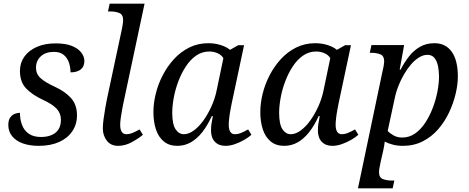

<svg xmlns="http://www.w3.org/2000/svg" viewBox="-20 -780 2543 1040"><path d="M190 10Q140 10 103 -3.5Q66 -17 45.5 -42.5Q25 -68 25 -103Q25 -130 36 -144.5Q47 -159 61.5 -164Q76 -169 88 -169Q88 -134 99 -104Q110 -74 135.5 -56Q161 -38 202 -38Q235 -38 259.5 -48.5Q284 -59 297 -79.5Q310 -100 310 -131Q310 -166 287 -191Q264 -216 209 -241Q154 -267 121 -301.5Q88 -336 88 -396Q88 -439 111.5 -472.5Q135 -506 178.5 -525.5Q222 -545 281 -545Q336 -545 370 -531Q404 -517 420.5 -495Q437 -473 437 -450Q437 -419 417 -403.5Q397 -388 362 -388Q362 -415 353.5 -440.5Q345 -466 325.5 -482.5Q306 -499 272 -499Q227 -499 201 -475Q175 -451 175 -413Q175 -379 200 -356.5Q225 -334 277 -310Q332 -285 364.5 -249Q397 -213 397 -155Q397 -107 372 -69.5Q347 -32 300.5 -11Q254 10 190 10Z M620 10Q580 10 558.5 -18Q537 -46 537 -85Q537 -106 541 -135Q545 -164 550 -193.5Q555 -223 559 -242L641 -626Q644 -640 645.5 -653.5Q647 -667 647 -671Q647 -701 626.5 -709.5Q606 -718 577 -718H565L574 -760H763L647 -215Q645 -204 641 -183Q637 -162 634 -140Q631 -118 631 -104Q631 -79 639.5 -66Q648 -53 664 -53Q681 -53 699 -60.5Q717 -68 736 -79L754 -50Q732 -31 695 -10.5Q658 10 620 10Z M940 10Q896 10 867 -14Q838 -38 824.5 -79.5Q811 -121 811 -173Q811 -220 823.5 -271.5Q836 -323 861 -371.5Q886 -420 922 -459.5Q958 -499 1005 -522.5Q1052 -546 1109 -546Q1133 -546 1154.5 -541.5Q1176 -537 1194.5 -529Q1213 -521 1226 -510L1270 -535H1302L1234 -215Q1232 -204 1228 -183Q1224 -162 1221.5 -140Q1219 -118 1219 -104Q1219 -79 1227.5 -66Q1236 -53 1252 -53Q1269 -53 1287 -60.5Q1305 -68 1324 -79L1342 -50Q1328 -37 1304 -23Q1280 -9 1253 0.5Q1226 10 1201 10Q1165 10 1144 -12Q1123 -34 1123 -73Q1123 -93 1125.5 -109.5Q1128 -126 1133 -151H1127Q1104 -100 1075.5 -64Q1047 -28 1013.5 -9Q980 10 940 10ZM976 -53Q1002 -53 1029.5 -73Q1057 -93 1081.5 -127Q1106 -161 1125 -203Q1144 -245 1153 -288L1190 -465Q1179 -483 1158 -492Q1137 -501 1114 -501Q1074 -501 1042 -478.5Q1010 -456 986 -419Q962 -382 945.5 -338Q929 -294 921 -249.5Q913 -205 913 -169Q913 -107 931 -80Q949 -53 976 -53Z M1519 10Q1475 10 1446 -14Q1417 -38 1403.5 -79.5Q1390 -121 1390 -173Q1390 -220 1402.5 -271.5Q1415 -323 1440 -371.5Q1465 -420 1501 -459.5Q1537 -499 1584 -522.5Q1631 -546 1688 -546Q1712 -546 1733.5 -541.5Q1755 -537 1773.5 -529Q1792 -521 1805 -510L1849 -535H1881L1813 -215Q1811 -204 1807 -183Q1803 -162 1800.5 -140Q1798 -118 1798 -104Q1798 -79 1806.5 -66Q1815 -53 1831 -53Q1848 -53 1866 -60.5Q1884 -68 1903 -79L1921 -50Q1907 -37 1883 -23Q1859 -9 1832 0.5Q1805 10 1780 10Q1744 10 1723 -12Q1702 -34 1702 -73Q1702 -93 1704.5 -109.5Q1707 -126 1712 -151H1706Q1683 -100 1654.5 -64Q1626 -28 1592.5 -9Q1559 10 1519 10ZM1555 -53Q1581 -53 1608.5 -73Q1636 -93 1660.5 -127Q1685 -161 1704 -203Q1723 -245 1732 -288L1769 -465Q1758 -483 1737 -492Q1716 -501 1693 -501Q1653 -501 1621 -478.5Q1589 -456 1565 -419Q1541 -382 1524.5 -338Q1508 -294 1500 -249.5Q1492 -205 1492 -169Q1492 -107 1510 -80Q1528 -53 1555 -53Z M2052 -394Q2057 -414 2059 -428.5Q2061 -443 2061 -447Q2061 -477 2040.5 -485.5Q2020 -494 1991 -494H1983L1992 -536H2169L2145 -403H2150Q2170 -442 2195.5 -474.5Q2221 -507 2255 -526.5Q2289 -546 2333 -546Q2394 -546 2427 -499.5Q2460 -453 2460 -365Q2460 -322 2448 -271.5Q2436 -221 2412.5 -171Q2389 -121 2353.5 -80Q2318 -39 2270 -14.5Q2222 10 2162 10Q2133 10 2108 3.5Q2083 -3 2064 -13Q2063 -5 2061 9Q2059 23 2056 35L2042 96Q2041 102 2037 121.5Q2033 141 2033 152Q2033 182 2054 190Q2075 198 2103 198H2116L2107 240H1919ZM2159 -35Q2197 -35 2228.5 -57Q2260 -79 2284 -116Q2308 -153 2324.5 -196.5Q2341 -240 2349.5 -284.5Q2358 -329 2358 -366Q2358 -395 2352.5 -422Q2347 -449 2333.5 -466Q2320 -483 2295 -483Q2272 -483 2249 -468.5Q2226 -454 2205.5 -430Q2185 -406 2168 -376.5Q2151 -347 2139 -317Q2127 -287 2121 -261L2080 -71Q2089 -60 2110 -47.5Q2131 -35 2159 -35Z"/></svg>

Font: Noto Serif
Style: Italic
Weight: 400
Italic angle: -12°
Designer: Monotype Design Team
Foundry: Monotype Imaging Inc.
Version: Version 2.013